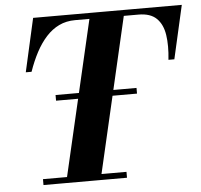

<svg xmlns="http://www.w3.org/2000/svg" viewBox="-53 -807 902 860"><g transform="rotate(-5 398.0 -377.0)"><path d="M197 -373.5V-399H561V-373.5ZM210 -2 384 -752H538.5L365 -2ZM108 -2V-28.5H483.5V-2ZM73 -512 127 -752H795.5L741 -512H714.5Q721.5 -575.5 714.2 -623.5Q707 -671.5 679.5 -698.5Q652 -725.5 598.5 -725.5H313.5Q273.5 -725.5 241.2 -710Q209 -694.5 183 -666Q157 -637.5 136.2 -598.5Q115.5 -559.5 99 -512Z"/></g></svg>

Font: Bodoni Moda 9pt
Style: Bold Italic
Weight: 700
Italic angle: -13°
Designer: Owen Earl
Foundry: indestructible type
Version: Version 2.004